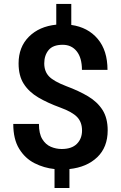

<svg xmlns="http://www.w3.org/2000/svg" viewBox="-20 -844 611 968"><path d="M393.6 -186Q393.6 -228 368.9 -253.9Q344.2 -279.8 283.7 -301.8Q220.7 -324.7 173.3 -352.5Q126 -380.4 99.9 -421.1Q73.7 -461.9 73.7 -524.4Q73.7 -606.9 125.7 -658.9Q177.7 -710.9 263.7 -719.7V-824.2H339.4V-718.3Q423.3 -706.5 472.7 -647.9Q522 -589.4 522 -491.7H393.1Q393.1 -552.2 366.9 -585.2Q340.8 -618.2 295.9 -618.2Q247.1 -618.2 225.1 -591.6Q203.1 -564.9 203.1 -524.4Q203.1 -484.4 226.8 -459.2Q250.5 -434.1 314 -409.7Q377.4 -386.2 424.3 -358.2Q471.2 -330.1 497.1 -289.3Q522.9 -248.5 522.9 -187Q522.9 -101.6 470.2 -51.3Q417.5 -1 330.1 8.3V104H254.9V8.3Q201.7 2.9 154.1 -21.2Q106.4 -45.4 76.7 -93.8Q46.9 -142.1 46.9 -219.2H176.3Q176.3 -170.4 193.1 -142.8Q210 -115.2 236.3 -104Q262.7 -92.8 291 -92.8Q341.8 -92.8 367.7 -118.9Q393.6 -145 393.6 -186Z"/></svg>

Font: Vazirmatn RD UI SemiBold
Style: Regular
Weight: 600
Designer: Saber Rastikerdar
Foundry: Saber Rastikerdar
Version: Version 33.003